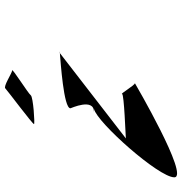

<svg xmlns="http://www.w3.org/2000/svg" viewBox="-0 -788 726 765"><g transform="rotate(-90 362.5 -406.0)"><path d="M38 -74C38 -12 413 -231 413 -231C405 -231 370 -291 370 -282C370 -274 201 -268 193 -267L533 -530C499 -527 313 -515 313 -488C313 -486 356 -394 298 -394H310C255 -380 38 -136 38 -74ZM250 -633C250 -629 358 -636 365 -646C372 -656 474 -720 464 -720C454 -720 399 -757 392 -747C384 -739 250 -639 250 -633ZM533 -530C541 -531 543 -531 534 -531C534 -531 533 -530 533 -530Z"/></g></svg>

Font: Ampere
Style: SCSuExt
Weight: 400
Version: Version 1